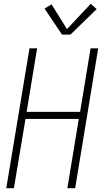

<svg xmlns="http://www.w3.org/2000/svg" viewBox="-20 -989 540 1009"><path d="M13 0 135 -735H175L120 -401H401L456 -735H496L375 0H334L394 -364H114L53 0ZM306 -807 214 -944 251 -966 332 -836 457 -969 488 -941 350 -807Z"/></svg>

Font: Iosevka SS04 Extralight
Style: Italic
Weight: 200
Italic angle: -9°
Monospace: yes
Designer: Belleve Invis
Foundry: Belleve Invis
Version: Version 19.0.0; ttfautohint (v1.8.4)